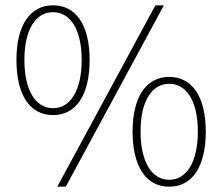

<svg xmlns="http://www.w3.org/2000/svg" viewBox="-20 -692 838 724"><path d="M180 -258C266 -258 318 -332 318 -466C318 -598 266 -672 180 -672C94 -672 42 -598 42 -466C42 -332 94 -258 180 -258ZM196 12H228L598 -672H566L196 12ZM180 -284C114 -284 72 -352 72 -466C72 -580 114 -646 180 -646C246 -646 288 -580 288 -466C288 -352 246 -284 180 -284ZM618 12C704 12 756 -62 756 -196C756 -328 704 -402 618 -402C532 -402 480 -328 480 -196C480 -62 532 12 618 12ZM618 -14C552 -14 510 -82 510 -196C510 -310 552 -376 618 -376C684 -376 726 -310 726 -196C726 -82 684 -14 618 -14Z"/></svg>

Font: Assistant ExtraLight
Style: Regular
Weight: 275
Designer: Hebrew By Ben Nathan, Latin by Paul Hunt
Version: Version 2.001;PS 002.001;hotconv 1.0.88;makeotf.lib2.5.64775